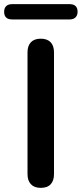

<svg xmlns="http://www.w3.org/2000/svg" viewBox="-56 -900 395 928"><path d="M141 8Q110 8 93.5 -9.5Q77 -27 77 -58V-647Q77 -679 93.5 -696Q110 -713 141 -713Q172 -713 188.5 -696Q205 -679 205 -647V-58Q205 -27 189 -9.5Q173 8 141 8ZM3 -806Q-36 -806 -36 -843Q-36 -861 -26 -870.5Q-16 -880 3 -880H280Q319 -880 319 -843Q319 -826 309 -816Q299 -806 280 -806Z"/></svg>

Font: Nunito
Style: Bold
Weight: 700
Designer: Vernon Adams
Foundry: Vernon Adams
Version: Version 3.602